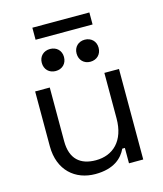

<svg xmlns="http://www.w3.org/2000/svg" viewBox="-121 -904 853 1002"><g transform="rotate(-15 306.0 -402.5)"><path d="M270 9C370 9 417 -36 439 -83H453V0H530V-489H451V-243C451 -122 384 -60 291 -60C208 -60 156 -102 156 -199V-489H77V-193C77 -62 162 9 270 9ZM149 -624C149 -588 174 -564 209 -564C244 -564 269 -588 269 -624C269 -659 244 -683 209 -683C174 -683 149 -659 149 -624ZM149 -749H457V-814H149ZM337 -624C337 -588 362 -564 396 -564C431 -564 456 -588 456 -624C456 -659 431 -683 396 -683C362 -683 337 -659 337 -624Z"/></g></svg>

Font: Meta Space
Style: Regular
Weight: 400
Designer: Meta Pool / Florian Karsten
Foundry: Meta Pool / Florian Karsten
Version: Version 2.000;Glyphs 3.1.1 (3137)